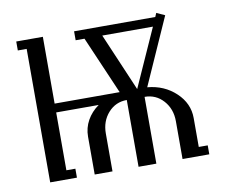

<svg xmlns="http://www.w3.org/2000/svg" viewBox="-64 -603 796 680"><g transform="rotate(-10 334.0 -263.0)"><path d="M32.2 -480V-512.2H127.9V-272H361.8L272 -480H240.2V-512.2H532.2L538.1 -525.9L567.9 -512.2L460.9 -272Q521.5 -266.6 562.7 -227.8Q604 -189 604 -136.2V-32.2H636.2V0H540V-136.2Q540 -180.2 513.2 -210.2Q486.3 -240.2 445.8 -240.2V0H381.8V-240.2Q341.3 -240.2 314.7 -210.2Q288.1 -180.2 288.1 -136.2V0H224.1V-136.2Q224.1 -167.5 239 -194.3Q253.9 -221.2 280.8 -240.2H127.9V-32.2H160.2V0H64V-480ZM335.9 -480 424.8 -272 518.1 -480Z"/></g></svg>

Font: Gawaa
Style: Regular
Weight: 400
Designer: T. Christopher White
Version: Version 1.0